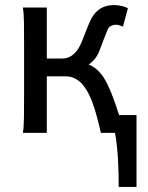

<svg xmlns="http://www.w3.org/2000/svg" viewBox="-20 -528 587 763"><path d="M166 -295.4H227.1Q235.4 -295.4 244.6 -297.6Q253.9 -299.8 263.2 -305.7Q272.5 -311.5 281.2 -321.3Q290 -331.1 297.9 -346.7Q304.2 -359.4 311 -377L324.7 -412.1Q331.5 -429.7 338.9 -445.6Q346.2 -461.4 354 -471.2Q368.2 -489.3 387.7 -498.5Q407.2 -507.8 434.6 -507.8Q448.7 -507.8 462.9 -504.4Q477.1 -501 488.3 -495.6L468.8 -422.4Q462.9 -424.8 455.3 -427.2Q447.8 -429.7 439.5 -429.7Q430.2 -429.7 421.1 -425Q412.1 -420.4 407.7 -410.2Q400.9 -394.5 392.1 -371.1Q383.3 -347.7 373.5 -322.3Q366.7 -305.7 356.2 -293Q345.7 -280.3 332 -271Q347.2 -266.6 362.5 -253.7Q377.9 -240.7 390.6 -222.2Q399.4 -208.5 408 -190.9Q416.5 -173.3 424.3 -153.3Q432.1 -133.3 439.5 -112.3Q446.8 -91.3 453.1 -70.8H522.5V214.8H451.7Q451.7 191.4 451.2 163.6Q450.7 135.7 449 106.9Q447.3 78.1 444.3 50.5Q441.4 22.9 437 0H380.9Q372.1 -38.6 363.8 -68.6Q355.5 -98.6 346.7 -122.1Q337.9 -145.5 328.4 -162.6Q318.8 -179.7 307.6 -192.9Q295.4 -207 278.6 -215.8Q261.7 -224.6 241.7 -224.6H166V0H70.8Q74.7 -20.5 75.2 -59.3Q75.7 -98.1 75.7 -148.9V-349.1Q75.7 -399.9 75.2 -438.7Q74.7 -477.5 70.8 -498H166Z"/></svg>

Font: Andika CyrE
Style: Regular
Weight: 400
Designer: Victor Gaultney, Annie Olsen, Julie Remington, Don Collingsworth, Eric Hays, Becca Hirsbrunner
Foundry: SIL International
Version: Version 5.000